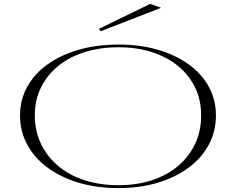

<svg xmlns="http://www.w3.org/2000/svg" viewBox="-20 -952 1213 987"><path d="M589 -723Q699 -723 790.5 -696.5Q882 -670 949.5 -621.5Q1017 -573 1053.5 -506Q1090 -439 1090 -359Q1090 -277 1053.5 -208.5Q1017 -140 949.5 -90Q882 -40 790.5 -12.5Q699 15 589 15Q478 15 385.5 -12.5Q293 -40 225 -90Q157 -140 120 -208.5Q83 -277 83 -359Q83 -439 120 -506Q157 -573 225 -621.5Q293 -670 385.5 -696.5Q478 -723 589 -723ZM589 -709Q494 -709 415 -684Q336 -659 279 -612.5Q222 -566 190.5 -502Q159 -438 159 -359Q159 -279 190.5 -213Q222 -147 279 -99Q336 -51 415 -25.5Q494 0 589 0Q683 0 761 -25.5Q839 -51 895.5 -99Q952 -147 983 -212.5Q1014 -278 1014 -359Q1014 -438 983 -502Q952 -566 895.5 -612.5Q839 -659 761 -684Q683 -709 589 -709ZM497 -791 489 -804 752 -932 808 -912Z"/></svg>

Font: Kalnia Expanded ExtraLight
Style: Regular
Weight: 250
Width: 7
Designer: Frida Medrano
Foundry: Frida Medrano
Version: Version 1.105